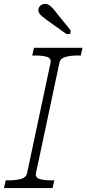

<svg xmlns="http://www.w3.org/2000/svg" viewBox="-40 -952 438 972"><path d="M97 -75 216 -635Q220 -657 198 -664Q176 -671 138 -671H123L132 -710H378L369 -671H354Q318 -671 292 -664Q266 -657 261 -635L142 -75Q138 -53 160 -46Q182 -39 220 -39H235L226 0H-20L-11 -39H4Q40 -39 66 -46Q92 -53 97 -75ZM296 -780H315L318 -798L249 -883Q237 -899 227.5 -909.5Q218 -920 209 -926Q200 -932 188 -932Q173 -932 163.5 -922.5Q154 -913 154 -900Q154 -892 159.5 -884Q165 -876 174 -868.5Q183 -861 195 -852Z"/></svg>

Font: Roboto Serif Thin
Style: Italic
Weight: 250
Italic angle: -10°
Version: Version 1.007